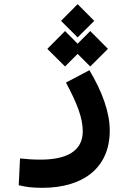

<svg xmlns="http://www.w3.org/2000/svg" viewBox="-20 -671 626 931"><path d="M186.5 239.7C376.5 239.7 512.2 148.4 512.2 -38.1C512.2 -126 476.1 -225.6 413.6 -330.6L299.8 -270.5C353 -171.4 381.3 -100.1 381.3 -34.2C381.3 62.5 301.8 103 176.8 103C132.8 103 114.3 100.6 77.1 97.2L70.8 227.1C106.9 235.8 134.3 239.7 186.5 239.7ZM417.5 -348.6 503.4 -434.1 417.5 -520.5 356.4 -459 295.4 -520.5 209.5 -434.1 295.4 -348.6 356.4 -409.7ZM356.4 -489.7 437 -569.8 356.4 -650.9 275.9 -569.8Z"/></svg>

Font: Cascadia Mono NF
Style: Bold
Weight: 700
Monospace: yes
Designer: Aaron Bell
Foundry: Saja Typeworks
Version: Version 2404.023